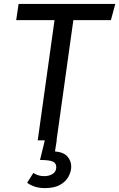

<svg xmlns="http://www.w3.org/2000/svg" viewBox="-20 -709 602 970"><path d="M73.9 -689.1H562.4L540.3 -607.4H350.6L265.7 0H170.6L255.5 -607.4H61.8ZM210.2 -16 266.7 0 257.7 55.9Q301.7 59.9 320.8 81.9Q339.8 103.9 339.8 132.1Q339.8 158.1 325.8 183.6Q311.8 209.2 282.7 225.3Q253.6 241.3 206.4 241.3Q177.3 241.3 154.2 233.3Q131.1 225.3 117.1 214.3L148.3 164.9Q159.3 171.9 172.8 176.4Q186.3 180.9 204.3 180.9Q227.3 180.9 245.3 170Q263.2 159 264.2 138.1Q265.2 116.1 247.7 107.7Q230.2 99.2 182.2 99.2Z"/></svg>

Font: Fira Sans Variable
Style: Italic
Weight: 397
Italic angle: -8°
Designer: Carrois Corporate & Edenspiekermann AG
Foundry: Carrois Corporate GbR & Edenspiekermann AG
Version: Version 4.202